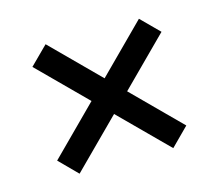

<svg xmlns="http://www.w3.org/2000/svg" viewBox="-64 -602 604 529"><g transform="rotate(-15 237.5 -337.0)"><path d="M102.8 -152 52.4 -202.8 371.2 -522 422 -471.2ZM370.4 -153.2 53.4 -469.8 104.6 -520.8 421.2 -204.2Z"/></g></svg>

Font: Mozilla Headline ExtraLight
Style: Regular
Weight: 200
Designer: Studio DRAMA
Foundry: Studio DRAMA
Version: Version 1.000